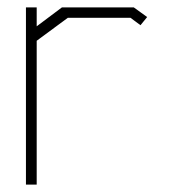

<svg xmlns="http://www.w3.org/2000/svg" viewBox="-20 -498 457 518"><path d="M359 -430 332 -450H163L79 -388V0H50V-478H79V-427L147 -478H341L377 -452Z"/></svg>

Font: Turret Road ExtraLight
Style: Regular
Weight: 275
Designer: Noponies
Foundry: Noponies
Version: Version 1.001; ttfautohint (v1.8)